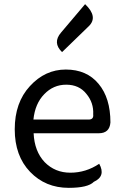

<svg xmlns="http://www.w3.org/2000/svg" viewBox="-20 -892 594 925"><path d="M311 13Q199 13 125 -64Q51 -141 51 -269Q51 -398 124 -477Q197 -557 297 -557Q398 -557 455 -488Q512 -420 512 -302Q508 -250 456 -250H142Q146 -163 195 -111Q245 -60 319 -60Q394 -60 458 -103Q491 -43 432 -16Q404 13 311 13ZM141 -316H407Q432 -316 429 -341Q432 -397 396 -440Q361 -484 299 -484Q237 -484 193 -438Q149 -393 141 -316ZM279 -641Q232 -686 274 -735L390 -872Q454 -811 408 -766Z"/></svg>

Font: Swei Toothpaste CJK TC
Style: Regular
Weight: 400
Version: Version 1.0